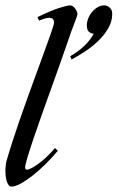

<svg xmlns="http://www.w3.org/2000/svg" viewBox="-68 -690 439 717"><path d="M183.1 -528.8Q170.9 -492.7 154.3 -446.5Q137.7 -400.4 120.4 -351.8Q103 -303.2 85.9 -255.4Q68.8 -207.5 55.7 -168.2Q42.5 -128.9 34.2 -101.1Q25.9 -73.2 25.9 -64.9Q25.9 -56.2 33.2 -56.2Q38.1 -56.6 48.8 -61.8Q59.6 -66.9 73.7 -77.1Q87.9 -87.4 104.2 -102.3Q120.6 -117.2 137.2 -137.2L147.9 -127Q126.5 -101.1 101.8 -76.9Q77.1 -52.7 53.5 -34.2Q29.8 -15.6 9.3 -4.4Q-11.2 6.8 -24.9 6.8Q-31.7 6.8 -36.1 0.7Q-40.5 -5.4 -43.2 -14.4Q-45.9 -23.4 -46.9 -33.9Q-47.9 -44.4 -47.9 -53.2Q-47.9 -55.2 -47.6 -59.3Q-47.4 -63.5 -46.9 -68.6Q-46.4 -73.7 -45.7 -78.9Q-44.9 -84 -43.9 -87.9Q-34.7 -120.6 -22.2 -159.2Q-9.8 -197.8 4.4 -238.8Q18.6 -279.8 33.7 -321.8Q48.8 -363.8 63.2 -403.1Q77.6 -442.4 90.3 -477.3Q103 -512.2 112.8 -539.3Q122.6 -566.4 128.2 -583.7Q133.8 -601.1 133.8 -605Q133.8 -615.7 128.2 -619.9Q122.6 -624 114.3 -623.5Q106 -623 96.2 -619.9Q86.4 -616.7 78.1 -612.8L71.8 -626Q122.1 -650.4 152.6 -660.2Q183.1 -669.9 194.8 -669.9Q198.2 -669.9 202.9 -667.2Q207.5 -664.6 211.4 -659.7Q215.3 -654.8 218.3 -648.7Q221.2 -642.6 221.2 -636.2Q221.2 -632.3 210 -603.8Q198.7 -575.2 183.1 -528.8ZM321.3 -669.9Q332.5 -669.9 341.8 -661.6Q351.1 -653.3 351.1 -638.2Q351.1 -610.4 336.7 -585.2Q322.3 -560.1 300 -538.3Q277.8 -516.6 251 -498.8Q224.1 -481 199.2 -467.8L194.3 -480Q227.5 -499.5 248 -519.8Q268.6 -540 282.2 -564Q272.5 -564.5 264.4 -571Q256.3 -577.6 256.3 -595.2Q256.3 -608.4 261.7 -621.8Q267.1 -635.3 276.4 -646Q285.6 -656.7 297.1 -663.3Q308.6 -669.9 321.3 -669.9Z"/></svg>

Font: Romanesco
Style: Regular
Weight: 400
Designer: Astigmatic (AOETI)
Foundry: Astigmatic (AOETI)
Version: Version 1.000